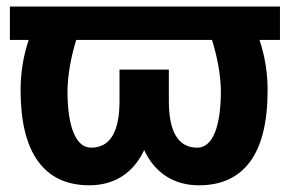

<svg xmlns="http://www.w3.org/2000/svg" viewBox="-20 -548 867 578"><path d="M645 -276.4Q643.1 -347.7 618.2 -427.7H209.5Q185.1 -349.1 183.1 -276.4Q183.1 -192.4 201.7 -147.9Q220.2 -103.5 254.4 -103.5Q339.8 -103.5 339.8 -244.6V-338.4H488.3V-244.6Q488.3 -103.5 573.7 -103.5Q607.9 -103.5 626.5 -147.9Q645 -192.4 645 -276.4ZM822.8 -427.7H761.2Q785.6 -355.5 785.6 -276.4Q785.6 -133.3 733.2 -61.8Q680.7 9.8 579.1 9.8Q522.9 9.8 480.7 -17.1Q438.5 -43.9 414.1 -96.2Q389.2 -43.9 347.2 -17.1Q305.2 9.8 249 9.8Q147 9.8 94.5 -62.5Q42 -134.8 42 -276.4Q42 -355.5 66.4 -427.7H9.8V-528.3H822.8Z"/></svg>

Font: MAUL Bold
Style: Bold
Weight: 700
Designer: MAUL
Version: Version 1.0; 2020; ttfautohint (v1.8.3)